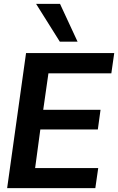

<svg xmlns="http://www.w3.org/2000/svg" viewBox="-20 -975 612 995"><path d="M17 0 115 -700H572L557 -595H231L204 -406H501L487 -304H189L162 -104H489L474 0ZM290 -759 167 -955H291L382 -759Z"/></svg>

Font: Host Grotesk
Style: Bold Italic
Weight: 700
Italic angle: -8°
Designer: Doğukan Karapınar
Foundry: Element Type
Version: Version 1.003; ttfautohint (v1.8.4.7-5d5b)